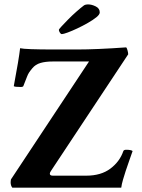

<svg xmlns="http://www.w3.org/2000/svg" viewBox="-20 -870 660 890"><path d="M37.1 0Q29.3 -9.8 29.3 -25.4Q29.3 -38.1 33.2 -42L392.6 -585H225.6Q190.4 -585 167.5 -578.1Q144.5 -571.3 129.9 -553.7Q120.1 -542 114.7 -533.7Q109.4 -525.4 105.5 -515.1Q101.6 -504.9 93.8 -485.4L88.9 -472.7Q87.9 -466.8 76.2 -466.8Q47.9 -466.8 43.9 -470.7Q67.4 -595.7 73.2 -646.5Q96.7 -640.6 231.4 -640.6H337.9Q382.8 -640.6 439.5 -643.1Q496.1 -645.5 564.5 -650.4Q567.4 -649.4 570.8 -637.7Q574.2 -626 574.2 -618.2L217.8 -80.1Q210.9 -70.3 210.9 -65.4Q210.9 -55.7 224.6 -55.7H379.9Q448.2 -55.7 491.7 -88.4Q535.2 -121.1 551.8 -169.9Q554.7 -175.8 564.5 -175.8Q587.9 -175.8 594.7 -169.9Q588.9 -153.3 578.6 -124Q568.4 -94.7 562.5 -77.1Q556.6 -59.6 550.3 -37.6Q543.9 -15.6 542 0ZM266.6 -711.9Q261.7 -711.9 257.3 -719.2Q252.9 -726.6 252.9 -731.4Q252.9 -734.4 265.1 -747.6Q277.3 -760.7 295.4 -779.3Q313.5 -797.9 334 -815.9Q354.5 -834 370.1 -845.7Q377 -849.6 387.7 -849.6Q405.3 -849.6 423.8 -840.3Q442.4 -831.1 442.4 -812.5Q442.4 -802.7 426.8 -790Q411.1 -777.3 387.2 -763.7Q363.3 -750 338.4 -738.3Q313.5 -726.6 293.5 -719.2Q273.4 -711.9 266.6 -711.9Z"/></svg>

Font: Crimson Text Bold
Style: Bold
Weight: 700
Designer: Sebastian Kosch
Foundry: Sebastian Kosch
Version: Version 1.10 July 1, 2025